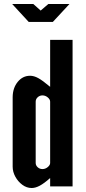

<svg xmlns="http://www.w3.org/2000/svg" viewBox="-20 -935 430 963"><path d="M139 8Q158 8 179.8 -3.8Q201.5 -15.5 231.5 -42V0H344V-735H231.5V-499.5Q193.5 -531.5 172 -543.2Q150.5 -555 131 -555Q94 -555 69 -524.5Q44 -494 43.5 -448V-99Q43.5 -73 57 -48.5Q70.5 -24 92.2 -8Q114 8 139 8ZM193 -87Q179 -87 169 -96.2Q159 -105.5 159 -117.5V-425Q159 -438 169 -447.2Q179 -456.5 193 -456.5Q207.5 -456.5 219.5 -446.5Q231.5 -436.5 231.5 -425V-117.5Q231.5 -107 219.5 -97Q207.5 -87 193 -87ZM124 -825H245L328.5 -915H222.5L184 -882L147 -915H41Z"/></svg>

Font: League Gothic SemiExpanded
Style: Regular
Weight: 400
Width: 6
Designer: The League of Moveable Type
Version: Version 1.600; ttfautohint (v1.8.3)